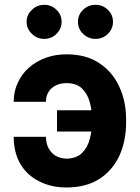

<svg xmlns="http://www.w3.org/2000/svg" viewBox="-20 -785 594 814"><path d="M261.7 -432.6Q236.3 -432.6 216.8 -422.9Q196.3 -413.1 185.5 -394.5Q174.8 -377.9 174.8 -353.5Q128.9 -353.5 38.1 -353.5Q38.1 -398.4 55.7 -434.6Q72.3 -471.7 102.5 -498Q133.8 -525.4 173.8 -540Q214.8 -554.7 261.7 -554.7Q344.7 -554.7 400.4 -517.6Q457 -480.5 485.4 -418Q514.6 -356.4 514.6 -278.3Q514.6 -274.4 514.6 -265.6Q514.6 -187.5 486.3 -125Q457 -62.5 401.4 -26.4Q344.7 9.8 261.7 9.8Q196.3 9.8 145.5 -16.6Q94.7 -42 66.4 -89.8Q38.1 -138.7 38.1 -205.1Q84 -205.1 174.8 -205.1Q174.8 -179.7 184.6 -159.2Q195.3 -137.7 214.8 -125Q235.4 -113.3 261.7 -112.3Q304.7 -113.3 328.1 -136.7Q351.6 -160.2 360.4 -195.3Q370.1 -230.5 370.1 -265.6Q370.1 -269.5 370.1 -278.3Q370.1 -317.4 360.4 -352.5Q350.6 -387.7 327.1 -410.2Q303.7 -432.6 261.7 -432.6ZM414.1 -317.4Q414.1 -294.9 414.1 -227.5Q366.2 -227.5 221.7 -227.5Q221.7 -250 221.7 -317.4Q269.5 -317.4 414.1 -317.4ZM168 -620.1Q136.7 -620.1 115.2 -641.6Q92.8 -663.1 92.8 -692.4Q92.8 -722.7 115.2 -743.2Q136.7 -764.6 168 -764.6Q198.2 -764.6 219.7 -743.2Q241.2 -722.7 241.2 -692.4Q241.2 -663.1 219.7 -641.6Q198.2 -620.1 168 -620.1ZM384.8 -620.1Q354.5 -620.1 332 -641.6Q310.5 -663.1 310.5 -692.4Q310.5 -722.7 332 -743.2Q354.5 -764.6 384.8 -764.6Q416 -764.6 437.5 -743.2Q459 -722.7 459 -692.4Q459 -663.1 437.5 -641.6Q416 -620.1 384.8 -620.1Z"/></svg>

Font: DeepSea
Style: Bold
Weight: 700
Designer: Stem
Version: Version 3.019;git-0a5106e0b